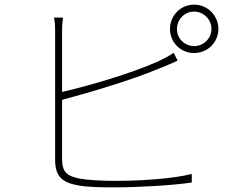

<svg xmlns="http://www.w3.org/2000/svg" viewBox="-20 -810 1040 829"><path d="M744 -685C744 -726 777 -760 818 -760C859 -760 893 -726 893 -685C893 -644 859 -611 818 -611C777 -611 744 -644 744 -685ZM714 -685C714 -627 760 -581 818 -581C876 -581 923 -627 923 -685C923 -743 876 -790 818 -790C760 -790 714 -743 714 -685ZM252 -734H213C217 -717 218 -701 218 -676C218 -631 218 -198 218 -120C218 -44 253 -21 320 -9C360 -2 418 -1 472 -1C580 -1 729 -10 808 -22V-59C724 -37 579 -29 472 -29C418 -29 356 -33 323 -39C271 -50 248 -65 248 -124V-379C361 -409 550 -464 674 -517C701 -527 728 -540 747 -548L730 -582C713 -570 688 -557 663 -545C542 -491 361 -439 248 -413V-676C248 -703 250 -717 252 -734Z"/></svg>

Font: Harano Aji Gothic K1 ExtraLight
Style: Regular
Weight: 250
Foundry: Masamichi Hosoda
Version: HaranoAjiGothicK1-ExtraLight version 20230610;ttx 4.39.4